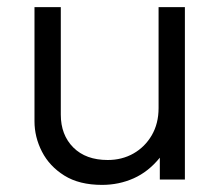

<svg xmlns="http://www.w3.org/2000/svg" viewBox="-20 -505 622 540"><path d="M267 15Q203 15 161 -11.2Q119 -37.5 98 -78.5Q77 -119.5 77 -164V-485H151V-182.5Q151 -125.5 186.2 -90.2Q221.5 -55 283 -55Q323 -55 355.2 -73.2Q387.5 -91.5 406.8 -124.5Q426 -157.5 426 -201V-485H500V0H429.5V-61.5Q397.5 -22 356 -3.5Q314.5 15 267 15Z"/></svg>

Font: Geologica ExtraLight
Style: Regular
Weight: 200
Designer: Sindre Bremnes, Frode Helland
Foundry: Monokrom Skriftforlag AS
Version: Version 1.010; ttfautohint (v1.8.4.7-5d5b);gftools[0.9.28]